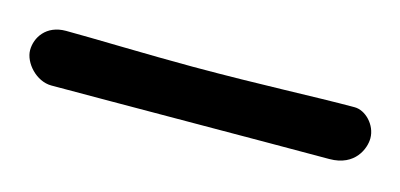

<svg xmlns="http://www.w3.org/2000/svg" viewBox="-38 -47 431 207"><g transform="rotate(15 177.5 56.0)"><path d="M342 25C297 25 239 28 162 28C114 28 47 26 20 26C-2 26 -12 42 -12 56C-12 70 3 87 20 87C86 87 256 86 330 86C359 86 367 64 367 53C367 38 354 25 342 25Z"/></g></svg>

Font: Life Savers
Style: Bold
Weight: 700
Designer: Pablo Impallari, Rodrigo Fuenzalida, Brenda Gallo
Foundry: Pablo Impallari, Rodrigo Fuenzalida, Brenda Gallo
Version: Version 3.000